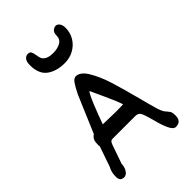

<svg xmlns="http://www.w3.org/2000/svg" viewBox="-261 -990 1102 1102"><g transform="rotate(-45 290.0 -438.5)"><path d="M151.9 -153.8 119.1 -59.6Q117.7 -34.7 109.6 -20Q101.6 -5.4 92.3 0.2Q83 5.9 77.6 5.9Q60.1 5.9 51.5 -2.4Q43 -10.7 43 -32.7Q43 -68.4 59.6 -97.7L70.8 -130.4Q88.9 -184.6 101.6 -218.8Q100.1 -223.6 100.1 -232.4Q100.1 -255.4 105.7 -269Q111.3 -282.7 127 -293L219.7 -511.2Q220.7 -513.2 221.9 -515.9Q223.1 -518.6 224.6 -522Q242.7 -558.6 257.3 -579.8Q272 -601.1 288.1 -601.1Q324.2 -601.1 354.7 -549.8Q385.3 -498.5 407 -429.4Q428.7 -360.4 456.1 -255.4Q475.1 -181.2 485.8 -145.5Q496.6 -109.9 506.8 -97.7Q508.8 -95.2 511 -92.8Q513.2 -90.3 515.6 -87.4Q523.9 -77.6 527.3 -72.3Q530.8 -66.9 532.5 -58.8Q534.2 -50.8 534.2 -36.1Q534.2 11.2 489.3 11.2Q469.7 11.2 453.6 -24.4Q437.5 -60.1 428.2 -100.1L424.3 -113.8Q413.1 -153.8 407.2 -169.2Q401.4 -184.6 392.6 -191.4Q383.8 -198.2 366.7 -198.2H187.5Q177.2 -198.2 172.4 -195.3Q167.5 -192.4 163.3 -184.1Q159.2 -175.8 151.9 -153.8ZM240.2 -295.4Q275.9 -293.9 310.1 -293.9Q346.2 -293.9 366.7 -295.4Q352.1 -338.9 322.8 -401.4L284.2 -485.4Q274.9 -480 248 -414.6Q221.2 -349.1 203.1 -296.4ZM182.6 -886.7Q199.2 -886.7 204.8 -877.7Q210.4 -868.7 213.4 -849.1Q215.8 -829.6 221.2 -817.1Q226.6 -804.7 243.4 -795.7Q260.3 -786.6 293 -786.6Q325.7 -786.6 350.6 -800Q375.5 -813.5 375.5 -843.8Q375.5 -867.2 387.2 -877.4Q398.9 -887.7 411.6 -887.7Q424.3 -887.7 434.1 -875Q443.8 -862.3 443.8 -838.4Q443.8 -801.3 425.3 -769.3Q406.7 -737.3 373 -718Q339.4 -698.7 296.9 -698.7Q231.4 -698.7 189.2 -729.5Q147 -760.3 147 -832Q147 -861.8 158.4 -874.3Q169.9 -886.7 182.6 -886.7Z"/></g></svg>

Font: Dekko
Style: Regular
Weight: 400
Designer: Multiple
Foundry: Sorkin Type
Version: Version 2.001